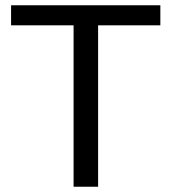

<svg xmlns="http://www.w3.org/2000/svg" viewBox="-20 -708 651 728"><path d="M352 -612V0H259V-612H22V-688H588V-612Z"/></svg>

Font: Libra Sans
Style: Regular
Weight: 400
Foundry: Context Ltd
Version: Version 1.000; ttfautohint (v1.3)